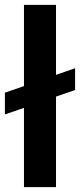

<svg xmlns="http://www.w3.org/2000/svg" viewBox="-37 -765 327 785"><path d="M61 0H192V-370L270 -397V-486L192 -459V-745H61V-413L-17 -386V-297L61 -324Z"/></svg>

Font: Plus Jakarta Sans
Style: Bold
Weight: 700
Designer: Gumpita Rahayu
Foundry: Tokotype
Version: Version 2.004; ttfautohint (v1.8.3)